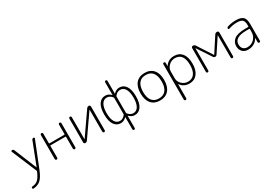

<svg xmlns="http://www.w3.org/2000/svg" viewBox="45 -1894 4641 3268"><g transform="rotate(-30 2365.0 -260.0)"><path d="M64 230Q56 231 49.5 224.5Q43 218 43 210Q43 202 49.5 196Q56 190 64 189Q132 185 175 146Q218 107 259 9Q263 -1 260 -8L55 -496Q51 -504 56.5 -512Q62 -520 71 -520Q97 -520 107 -496L286 -58Q286 -57 287 -57Q289 -57 289 -58L459 -496Q468 -520 493 -520Q502 -520 507 -512.5Q512 -505 509 -497L311 -1Q262 124 206.5 174.5Q151 225 64 230Z M626 -24V-496Q626 -506 633 -513Q640 -520 650 -520Q660 -520 667 -513Q674 -506 674 -496V-310Q674 -301 683 -301H973Q982 -301 982 -310V-496Q982 -506 989 -513Q996 -520 1006 -520Q1016 -520 1023 -513Q1030 -506 1030 -496V-24Q1030 -14 1023 -7Q1016 0 1006 0Q996 0 989 -7Q982 -14 982 -24V-254Q982 -263 973 -263H683Q674 -263 674 -254V-24Q674 -14 667 -7Q660 0 650 0Q640 0 633 -7Q626 -14 626 -24Z M1213 0Q1202 0 1194 -8.5Q1186 -17 1186 -28V-496Q1186 -506 1193 -513Q1200 -520 1210 -520Q1220 -520 1227 -513Q1234 -506 1234 -496V-64L1235 -63L1236 -64L1537 -497Q1553 -520 1581 -520Q1592 -520 1600 -511.5Q1608 -503 1608 -492V-24Q1608 -14 1601 -7Q1594 0 1584 0Q1574 0 1567 -7Q1560 -14 1560 -24V-456L1559 -457L1558 -456L1257 -23Q1241 0 1213 0Z M1915 -489Q1851 -489 1816 -429.5Q1781 -370 1781 -260Q1781 -150 1816 -90.5Q1851 -31 1915 -31Q1972 -31 2017 -86Q2023 -94 2023 -102V-418Q2023 -426 2017 -434Q1972 -489 1915 -489ZM2069 -418V-102Q2069 -94 2075 -86Q2120 -31 2177 -31Q2241 -31 2276 -90.5Q2311 -150 2311 -260Q2311 -370 2276 -429.5Q2241 -489 2177 -489Q2120 -489 2075 -434Q2069 -426 2069 -418ZM1908 10Q1828 10 1781 -58.5Q1734 -127 1734 -260Q1734 -393 1781 -461.5Q1828 -530 1908 -530Q1971 -530 2020 -478H2022H2023V-727Q2023 -737 2029.5 -743.5Q2036 -750 2046 -750Q2056 -750 2062.5 -743.5Q2069 -737 2069 -727V-478H2070H2072Q2121 -530 2184 -530Q2264 -530 2311 -461.5Q2358 -393 2358 -260Q2358 -127 2311 -58.5Q2264 10 2184 10Q2121 10 2072 -42H2070H2069V197Q2069 207 2062.5 213.5Q2056 220 2046 220Q2036 220 2029.5 213.5Q2023 207 2023 197V-42H2022H2020Q1971 10 1908 10Z M2816.5 -431.5Q2770 -490 2681 -490Q2592 -490 2545.5 -431.5Q2499 -373 2499 -260Q2499 -147 2545.5 -88.5Q2592 -30 2681 -30Q2770 -30 2816.5 -88.5Q2863 -147 2863 -260Q2863 -373 2816.5 -431.5ZM2852 -60.5Q2791 10 2681 10Q2571 10 2510 -60.5Q2449 -131 2449 -260Q2449 -389 2510 -459.5Q2571 -530 2681 -530Q2791 -530 2852 -459.5Q2913 -389 2913 -260Q2913 -131 2852 -60.5Z M3082 -327V-193Q3082 -126 3133.5 -78Q3185 -30 3252 -30Q3334 -30 3378 -89Q3422 -148 3422 -260Q3422 -490 3252 -490Q3184 -490 3133 -441Q3082 -392 3082 -327ZM3034 196V-497Q3034 -507 3040.5 -513.5Q3047 -520 3057 -520Q3067 -520 3073.5 -513.5Q3080 -507 3080 -497V-437Q3080 -436 3081 -436Q3083 -436 3083 -437Q3144 -530 3260 -530Q3360 -530 3415 -460Q3470 -390 3470 -260Q3470 -133 3413.5 -61.5Q3357 10 3260 10Q3144 10 3085 -79Q3085 -81 3083 -81Q3082 -81 3082 -80V196Q3082 206 3075 213Q3068 220 3058 220Q3048 220 3041 213Q3034 206 3034 196Z M3596 -24V-490Q3596 -503 3604.5 -511.5Q3613 -520 3626 -520Q3656 -520 3672 -495L3861 -204Q3862 -203 3863 -203L3864 -204L4053 -495Q4069 -520 4100 -520Q4113 -520 4121.5 -511.5Q4130 -503 4130 -490V-24Q4130 -14 4123 -7Q4116 0 4106 0Q4096 0 4089.5 -7Q4083 -14 4083 -24V-461L4082 -462L4081 -461L3899 -186Q3886 -166 3863 -166Q3840 -166 3827 -186L3645 -461L3644 -462L3643 -461V-24Q3643 -14 3636 -7Q3629 0 3619 0Q3609 0 3602.5 -7Q3596 -14 3596 -24Z M4544 -288Q4309 -288 4309 -147Q4309 -94 4339.5 -63Q4370 -32 4421 -32Q4499 -32 4554 -86.5Q4609 -141 4609 -227V-279Q4609 -288 4600 -288ZM4412 10Q4343 10 4302 -31.5Q4261 -73 4261 -143Q4261 -180 4274.5 -210.5Q4288 -241 4318.5 -268Q4349 -295 4406.5 -310Q4464 -325 4544 -325H4600Q4609 -325 4609 -334V-363Q4609 -432 4578.5 -460Q4548 -488 4471 -488Q4389 -488 4309 -460Q4301 -457 4294 -461.5Q4287 -466 4287 -474Q4287 -497 4309 -504Q4389 -530 4471 -530Q4574 -530 4615.5 -490.5Q4657 -451 4657 -353V-23Q4657 -13 4650.5 -6.5Q4644 0 4634 0Q4624 0 4617.5 -6.5Q4611 -13 4611 -23V-101Q4611 -102 4610 -102Q4608 -102 4608 -101Q4580 -49 4529 -19.5Q4478 10 4412 10Z"/></g></svg>

Font: Rounded Mplus 1c Light
Style: Regular
Weight: 300
Version: Version 1.059.20150529